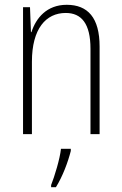

<svg xmlns="http://www.w3.org/2000/svg" viewBox="-20 -559 507 800"><path d="M258 -539C175 -539 130 -484 111 -425H109L105 -529H76V0H113V-302C113 -439 171 -505 254 -505C319 -505 357 -461 357 -356V0H395V-365C395 -485 346 -539 258 -539ZM275 70V61H234C230 102 207 177 193 212V221H213C241 176 263 117 275 70Z"/></svg>

Font: Noto Sans Ethiopic Condensed ExtraLight
Style: Regular
Weight: 200
Width: 3
Designer: Monotype Design Team
Foundry: Monotype Imaging Inc.
Version: Version 2.102